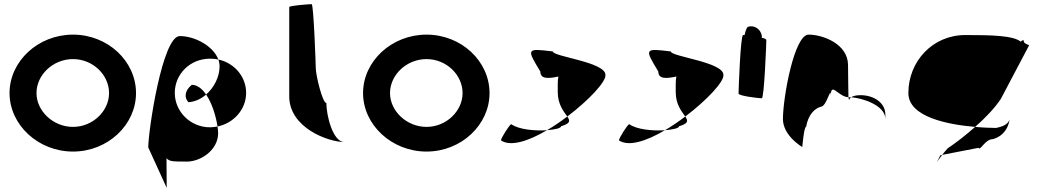

<svg xmlns="http://www.w3.org/2000/svg" viewBox="-20 -723 5025 926"><path d="M26 -274C26 -121 164 8 332 8C500 8 636 -121 636 -274C636 -428 500 -556 332 -556C164 -556 26 -428 26 -274ZM156 -274C156 -362 236 -438 332 -438C428 -438 506 -362 506 -274C506 -188 428 -111 332 -111C236 -111 156 -188 156 -274Z M695 -12 784 183 783 40C797 58 827 56 867 56C943 63 1032 2 1032 -80C1032 -90 1031 -101 1029 -113C1017 -111 1006 -109 993 -109C899 -109 823 -184 823 -275C823 -366 897 -440 993 -440C1007 -440 1020 -439 1033 -436C1009 -501 920 -549 847 -549C763 -549 695 -92 695 -12ZM889 -230C920 -232 950 -246 974 -267C955 -295 931 -314 905 -314C868 -284 869 -250 889 -230ZM974 -267C1003 -225 1022 -161 1029 -113C1108 -129 1167 -196 1167 -275C1167 -353 1111 -419 1033 -436C1037 -425 1039 -414 1039 -403C1039 -353 1013 -301 974 -267Z M1375 -258C1375 -108 1561 -38 1641 -38C1585 -38 1554 -167 1554 -226C1535 -227 1503 -361 1503 -394C1503 -401 1493 -703 1483 -703C1473 -703 1375 -696 1375 -689Z M1731 -274C1731 -121 1869 8 2037 8C2205 8 2341 -121 2341 -274C2341 -428 2205 -556 2037 -556C1869 -556 1731 -428 1731 -274ZM1861 -274C1861 -362 1941 -438 2037 -438C2133 -438 2211 -362 2211 -274C2211 -188 2133 -111 2037 -111C1941 -111 1861 -188 1861 -274Z M2396 -46C2443 -14 2530 -43 2618 -95C2560 -91 2482 -98 2446 -124C2438 -124 2396 -56 2396 -46ZM2586 -378C2586 -340 2627 -344 2673 -354C2669 -333 2670 -306 2670 -279C2670 -218 2700 -184 2716 -161C2819 -239 2904 -329 2900 -362C2900 -424 2646 -450 2646 -475C2520 -490 2518 -490 2586 -378ZM2618 -95C2657 -98 2686 -105 2686 -114C2732 -128 2730 -140 2716 -161C2684 -137 2651 -114 2618 -95Z M2965 -46C3012 -14 3099 -43 3187 -95C3129 -91 3051 -98 3015 -124C3007 -124 2965 -56 2965 -46ZM3155 -378C3155 -340 3196 -344 3242 -354C3238 -333 3239 -306 3239 -279C3239 -218 3269 -184 3285 -161C3388 -239 3473 -329 3469 -362C3469 -424 3215 -450 3215 -475C3089 -490 3087 -490 3155 -378ZM3187 -95C3226 -98 3255 -105 3255 -114C3301 -128 3299 -140 3285 -161C3253 -137 3220 -114 3187 -95Z M3542 -272C3542 -260 3641 -249 3654 -249C3666 -249 3676 -518 3676 -530C3676 -534 3667 -538 3654 -541C3655 -548 3654 -556 3650 -564C3640 -588 3612 -602 3589 -594C3583 -594 3576 -578 3571 -554H3564C3551 -554 3542 -284 3542 -272Z M3756 -149C3756 -68 3849 -14 3849 -14C3849 -6 3857 -112 3868 -112C3878 -171 3910 -200 3938 -208C3968 -208 3987 -314 3987 -261C3987 -331 4023 -256 4072 -254C4072 -281 4070 -346 4070 -409C4070 -510 3950 -556 3880 -556C3810 -556 3756 -250 3756 -149ZM4072 -254C4073 -246 4074 -242 4075 -241C4075 -237 4074 -246 4085 -254ZM4085 -254C4140 -250 4250 -215 4250 -149V-170C4250 -228 4194 -264 4130 -264C4106 -264 4093 -259 4085 -254Z M4361 -274C4361 -158 4553 -122 4683 -111C4732 -154 4777 -201 4807 -246L4943 -504C4950 -504 4918 -512 4918 -522C4918 -533 4911 -530 4903 -522C4867 -552 4759 -554 4635 -554C4479 -554 4361 -428 4361 -274ZM4515 26C4491 76 4494 62 4524 24ZM4524 24 4699 -10C4709 6 4730 -52 4769 -52C4798 -60 4839 -84 4849 -146C4841 -124 4819 -113 4784 -106C4765 -106 4727 -107 4683 -111C4639 -72 4593 -36 4551 -8C4540 4 4531 15 4524 24Z"/></svg>

Font: Ampere
Style: SC
Weight: 400
Version: Version 1